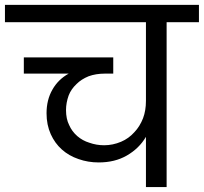

<svg xmlns="http://www.w3.org/2000/svg" viewBox="-47 -760 828 780"><path d="M761.2 -669.9H629.9V0H545.9V-204.1Q518.1 -156.7 467.8 -127.9Q419.4 -100.1 354 -100.1Q310.5 -100.1 272 -113.8Q232.9 -127 204.1 -152.8Q175.8 -178.2 159.2 -214.8Q142.1 -252.9 142.1 -299.8Q142.1 -354.5 166 -396Q189 -437 231.9 -460.9H49.8V-526.9H413.1V-460.9H377.9Q342.8 -460.9 313 -450.2Q283.2 -438 264.2 -418.9Q241.7 -397.9 231.9 -372.1Q221.2 -342.3 221.2 -313Q221.2 -276.9 233.9 -252Q245.1 -226.1 267.1 -207Q288.6 -188.5 315.9 -180.2Q344.7 -169.9 376 -169.9Q411.1 -169.9 444.8 -184.1Q476.1 -197.3 499 -223.1Q521 -246.1 534.2 -279.8Q545.9 -311 545.9 -350.1V-669.9H-26.9V-740.2H761.2Z"/></svg>

Font: PoppinsZ
Style: Regular
Weight: 400
Designer: Ninad Kale (Devanagari), Jonny Pinhorn (Latin)
Foundry: Indian Type Foundry
Version: Version 3.002;FEAKit 1.0